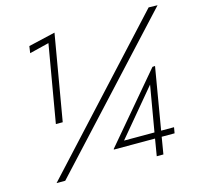

<svg xmlns="http://www.w3.org/2000/svg" viewBox="-102 -809 960 920"><g transform="rotate(-15 378.0 -349.5)"><path d="M584 -113H433L623 -340ZM612 -84H676L681 -113H617L669 -420L656 -419L374 -86L376 -85L375 -84H579L565 0H598ZM712 -699 68 0H111L756 -698ZM107 -634 204 -658 138 -274H172L245 -699L112 -668Z"/></g></svg>

Font: Jost* 300 Light Italic
Style: Italic
Weight: 300
Italic angle: -10°
Version: Version 3.200; ttfautohint (v0.97) -l 8 -r 50 -G 200 -x 14 -